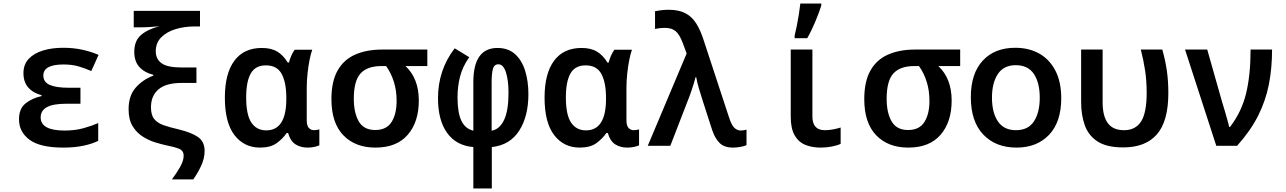

<svg xmlns="http://www.w3.org/2000/svg" viewBox="-20 -821 7240 1081"><path d="M336 10Q206 10 146.5 -34Q87 -78 87 -149Q87 -209 123.5 -238.5Q160 -268 214 -280V-285Q165 -298 138.5 -329Q112 -360 112 -409Q112 -458 141.5 -489.5Q171 -521 221.5 -536.5Q272 -552 336 -552Q393 -552 443.5 -541Q494 -530 535 -512L494 -421Q460 -436 423 -447Q386 -458 338 -458Q224 -458 224 -396Q224 -359 260 -343Q296 -327 366 -327H433V-237H355Q278 -237 243.5 -217.5Q209 -198 209 -160Q209 -86 344 -86Q403 -86 451 -99.5Q499 -113 533 -128V-28Q499 -11 449.5 -0.5Q400 10 336 10Z M948 189Q974 154 994 119Q1014 84 1014 56Q1014 27 988 16.5Q962 6 911 -4Q888 -9 853.5 -19.5Q819 -30 784.5 -51.5Q750 -73 727 -110Q704 -147 704 -206Q704 -282 744 -327.5Q784 -373 843 -395V-400Q792 -413 764 -444.5Q736 -476 736 -529Q736 -591 773.5 -623.5Q811 -656 877 -673Q856 -671 824.5 -669Q793 -667 765 -667H733V-760H1106V-672H1074Q1018 -672 968.5 -657Q919 -642 888 -611Q857 -580 857 -532Q857 -489 889.5 -465Q922 -441 1004 -441H1086V-354H1002Q915 -354 872.5 -318Q830 -282 830 -217Q830 -173 848.5 -150.5Q867 -128 901.5 -116Q936 -104 984 -93Q1059 -75 1095.5 -49Q1132 -23 1132 29Q1132 71 1112 113.5Q1092 156 1068 189Z M1444 10Q1354 10 1300 -60.5Q1246 -131 1246 -271Q1246 -407 1299.5 -479Q1353 -551 1454 -551Q1507 -551 1541 -530.5Q1575 -510 1600 -469H1607Q1611 -486 1619.5 -506Q1628 -526 1639 -541H1738Q1730 -519 1723 -484Q1716 -449 1711.5 -407.5Q1707 -366 1707 -325V-145Q1707 -113 1719 -100.5Q1731 -88 1748 -88Q1755 -88 1764.5 -89.5Q1774 -91 1778 -93V-3Q1771 1 1752.5 5.5Q1734 10 1711 10Q1674 10 1645 -7.5Q1616 -25 1602 -72H1594Q1572 -40 1537.5 -15Q1503 10 1444 10ZM1479 -87Q1592 -87 1592 -264V-270Q1592 -356 1566 -404.5Q1540 -453 1477 -453Q1418 -453 1392 -407.5Q1366 -362 1366 -273Q1366 -174 1395.5 -130.5Q1425 -87 1479 -87Z M2094 10Q1980 10 1913 -59.5Q1846 -129 1846 -263Q1846 -362 1880.5 -423.5Q1915 -485 1979.5 -513.5Q2044 -542 2132 -542H2386V-449H2263Q2338 -379 2338 -255Q2338 -134 2275.5 -62Q2213 10 2094 10ZM2093 -89Q2156 -89 2184.5 -134Q2213 -179 2213 -253Q2213 -311 2197.5 -360.5Q2182 -410 2154 -449H2127Q2048 -449 2010 -407.5Q1972 -366 1972 -265Q1972 -186 2000 -137.5Q2028 -89 2093 -89Z M2645 7Q2549 -1 2497.5 -72.5Q2446 -144 2446 -268Q2446 -427 2540 -549L2622 -499Q2585 -447 2570.5 -391Q2556 -335 2556 -273Q2556 -188 2577 -142.5Q2598 -97 2645 -85V-359Q2645 -551 2781 -551Q2841 -551 2879.5 -516.5Q2918 -482 2936.5 -423Q2955 -364 2955 -291Q2955 -166 2903 -85Q2851 -4 2749 7V240H2645ZM2748 -85Q2793 -93 2818 -145.5Q2843 -198 2843 -298Q2843 -369 2828.5 -414Q2814 -459 2786 -459Q2762 -459 2755 -432.5Q2748 -406 2748 -358Z M3244 10Q3154 10 3100 -60.5Q3046 -131 3046 -271Q3046 -407 3099.5 -479Q3153 -551 3254 -551Q3307 -551 3341 -530.5Q3375 -510 3400 -469H3407Q3411 -486 3419.5 -506Q3428 -526 3439 -541H3538Q3530 -519 3523 -484Q3516 -449 3511.5 -407.5Q3507 -366 3507 -325V-145Q3507 -113 3519 -100.5Q3531 -88 3548 -88Q3555 -88 3564.5 -89.5Q3574 -91 3578 -93V-3Q3571 1 3552.5 5.5Q3534 10 3511 10Q3474 10 3445 -7.5Q3416 -25 3402 -72H3394Q3372 -40 3337.5 -15Q3303 10 3244 10ZM3279 -87Q3392 -87 3392 -264V-270Q3392 -356 3366 -404.5Q3340 -453 3277 -453Q3218 -453 3192 -407.5Q3166 -362 3166 -273Q3166 -174 3195.5 -130.5Q3225 -87 3279 -87Z M4107 10Q4057 10 4031 -16.5Q4005 -43 3990 -88L3937 -252Q3926 -285 3915 -323Q3904 -361 3900 -386H3896Q3888 -355 3876 -319Q3864 -283 3853 -256L3754 0H3627L3846 -520L3824 -579Q3806 -627 3784 -645.5Q3762 -664 3724 -664Q3705 -664 3691.5 -662Q3678 -660 3668 -658V-758Q3682 -761 3703 -763.5Q3724 -766 3745 -766Q3801 -766 3838 -747Q3875 -728 3899.5 -689.5Q3924 -651 3942 -594L4083 -165Q4098 -117 4114.5 -101.5Q4131 -86 4151 -86Q4158 -86 4167 -87.5Q4176 -89 4183 -91V-4Q4171 2 4149 6Q4127 10 4107 10Z M4600 10Q4552 10 4514 -5.5Q4476 -21 4454 -59Q4432 -97 4432 -165V-542H4554V-165Q4554 -88 4624 -88Q4648 -88 4671 -92.5Q4694 -97 4713 -103V-11Q4694 -2 4663.5 4Q4633 10 4600 10ZM4454 -621Q4460 -645 4466.5 -677Q4473 -709 4478 -742Q4483 -775 4486 -801H4604V-790Q4593 -754 4571.5 -702Q4550 -650 4525 -606H4454Z M5094 10Q4980 10 4913 -59.5Q4846 -129 4846 -263Q4846 -362 4880.5 -423.5Q4915 -485 4979.5 -513.5Q5044 -542 5132 -542H5386V-449H5263Q5338 -379 5338 -255Q5338 -134 5275.5 -62Q5213 10 5094 10ZM5093 -89Q5156 -89 5184.5 -134Q5213 -179 5213 -253Q5213 -311 5197.5 -360.5Q5182 -410 5154 -449H5127Q5048 -449 5010 -407.5Q4972 -366 4972 -265Q4972 -186 5000 -137.5Q5028 -89 5093 -89Z M5703 10Q5586 10 5516 -63.5Q5446 -137 5446 -274Q5446 -407 5513 -479.5Q5580 -552 5696 -552Q5773 -552 5831 -519.5Q5889 -487 5922 -423.5Q5955 -360 5955 -268Q5955 -134 5886.5 -62Q5818 10 5703 10ZM5700 -88Q5769 -88 5801.5 -138Q5834 -188 5834 -271Q5834 -355 5801 -404.5Q5768 -454 5699 -454Q5631 -454 5598 -404Q5565 -354 5565 -271Q5565 -187 5598.5 -137.5Q5632 -88 5700 -88Z M6304 9Q6211 9 6159.5 -24.5Q6108 -58 6087.5 -116Q6067 -174 6067 -246V-542H6188V-245Q6188 -168 6217 -128Q6246 -88 6309 -88Q6373 -88 6404.5 -137Q6436 -186 6436 -298Q6436 -365 6427.5 -422Q6419 -479 6403 -542H6524Q6541 -482 6549.5 -424Q6558 -366 6558 -297Q6558 -139 6494 -65Q6430 9 6304 9Z M6828 0 6652 -542H6777L6861 -246Q6867 -226 6875 -199.5Q6883 -173 6890 -147.5Q6897 -122 6901 -106H6905Q6970 -190 6995.5 -294Q7021 -398 7021 -542H7142Q7142 -437 7124 -345.5Q7106 -254 7063.5 -169.5Q7021 -85 6945 0Z"/></svg>

Font: Noto Sans Mono SemiBold
Style: Regular
Weight: 600
Designer: Monotype Design Team
Foundry: Monotype Imaging Inc.
Version: Version 2.014; ttfautohint (v1.8.4.7-5d5b)